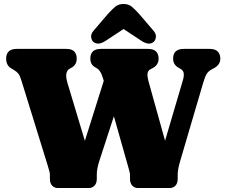

<svg xmlns="http://www.w3.org/2000/svg" viewBox="-20 -946 1132 966"><path d="M851 -651Q851 -700 904.5 -700H1035Q1062.5 -700 1075.5 -686.8Q1088.5 -673.5 1088.5 -651Q1088.5 -620.5 1057.5 -603.5L1043 -595.5Q1028.5 -587.5 1020.2 -574.8Q1012 -562 1002.5 -530L886 -134Q874 -93 874 -67.5V-46.5Q874 -23.5 862.5 -11.8Q851 0 834 0H674Q657.5 0 645.8 -11.8Q634 -23.5 634 -46.5V-64.5Q634 -72.5 632.2 -80Q630.5 -87.5 624.5 -108.5L553 -361L479 -134Q472.5 -113.5 469.8 -97.5Q467 -81.5 467 -67.5V-46.5Q467 -23.5 455.2 -11.8Q443.5 0 427 0H271Q254 0 242.5 -11.8Q231 -23.5 231 -46.5V-64Q231 -72.5 229.5 -80.2Q228 -88 221.5 -108.5L87.5 -541.5Q80.5 -564.5 72.8 -574.8Q65 -585 50 -594L36.5 -602Q11 -617 11 -651Q11 -700 64.5 -700H313Q341 -700 353.5 -687Q366 -674 366 -651Q366 -619.5 339 -605L330 -600Q317.5 -593 314 -576Q310.5 -559 319.5 -528.5L407 -237.5L502 -539L501.5 -541.5Q492.5 -572.5 484.5 -585Q476.5 -597.5 466.5 -603L458 -608Q434.5 -621.5 434.5 -651Q434.5 -700 488 -700H724.5Q752.5 -700 765.2 -687Q778 -674 778 -651Q778 -619 747.5 -603L737 -597.5Q724.5 -591 722.2 -576.2Q720 -561.5 729.5 -528.5L810.5 -238L900.5 -543.5Q906.5 -564.5 904.2 -578.2Q902 -592 887.5 -600L875.5 -607Q864.5 -613.5 857.8 -624.5Q851 -635.5 851 -651ZM754.5 -736.5Q731.5 -715 692.5 -740L601.5 -800L510.5 -740Q471.5 -715 448.5 -736.5Q440 -745 438.5 -760.8Q437 -776.5 452.5 -793.5L523.5 -876.5Q543.5 -898.5 559.8 -912.2Q576 -926 601.5 -926Q627 -926 643.2 -912.2Q659.5 -898.5 679.5 -876.5L750.5 -793.5Q766 -776.5 764.5 -760.8Q763 -745 754.5 -736.5Z"/></svg>

Font: Fraunces 144pt SuperSoft Black
Style: Regular
Weight: 900
Version: Version 1.000;[b76b70a41]